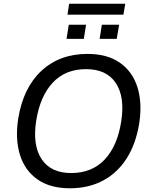

<svg xmlns="http://www.w3.org/2000/svg" viewBox="-20 -1004 816 1033"><path d="M78 -366Q105 -532 203 -623Q301 -714 451 -714Q557 -714 625 -666.5Q693 -619 719.5 -534.5Q746 -450 729 -340Q711 -229 661 -151Q611 -73 533.5 -32Q456 9 356 9Q250 9 182 -38.5Q114 -86 87.5 -170.5Q61 -255 78 -366ZM175 -356Q154 -224 203.5 -148.5Q253 -73 363 -73Q475 -73 543.5 -146Q612 -219 632 -350Q653 -481 603.5 -556.5Q554 -632 443 -632Q332 -632 264 -559.5Q196 -487 175 -356ZM343 -925 352 -984H654L644 -925ZM338 -795 350 -871H443L431 -795ZM516 -795 528 -871H621L608 -795Z"/></svg>

Font: Mulish Medium
Style: Italic
Weight: 500
Italic angle: -9°
Designer: Vernon Adams
Foundry: Vernon Adams
Version: Version 3.603; ttfautohint (v1.8.3)